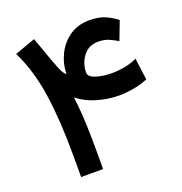

<svg xmlns="http://www.w3.org/2000/svg" viewBox="-121 -766 824 871"><g transform="rotate(-20 291.0 -330.5)"><path d="M406.2 -550.8Q359.4 -550.8 333.3 -515.9Q307.1 -481 307.1 -437.5Q307.1 -417 340.1 -406Q373 -395 416.5 -395Q448.7 -395 481.4 -401.4Q514.2 -407.7 539.1 -420.4L553.2 -315.4Q516.1 -300.3 480 -294.4Q443.8 -288.6 413.6 -288.6Q358.9 -288.6 305.4 -304.9Q252 -321.3 216.8 -351.1Q225.6 -280.3 227.8 -216.3Q230 -152.3 230 -102.1V0H124V-103.5Q124 -271.5 105.7 -398.2Q87.4 -524.9 38.1 -625.5L137.2 -661.1L178.7 -544.9Q195.8 -499 203.6 -483.9Q211.4 -468.8 221.2 -461.4Q222.2 -511.7 244.1 -556.2Q266.1 -600.6 305.9 -628.2Q345.7 -655.8 400.9 -655.8Q449.7 -655.8 480 -641.4Q510.3 -627 532.2 -609.9L498 -520Q477.1 -532.7 456.1 -541.7Q435.1 -550.8 406.2 -550.8Z"/></g></svg>

Font: Vazirmatn RD UI Medium
Style: Regular
Weight: 500
Designer: Saber Rastikerdar
Foundry: Saber Rastikerdar
Version: Version 33.003